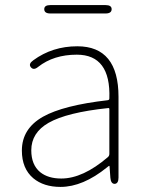

<svg xmlns="http://www.w3.org/2000/svg" viewBox="-20 -722 576 755"><path d="M218 13Q152 13 111 -21Q66 -59 66 -130Q66 -216 149 -263Q229 -308 404 -328Q410 -329 410 -335Q416 -507 282 -507Q191 -507 130 -459Q112 -444 101 -458Q91 -471 111 -485Q186 -540 284 -540Q446 -540 446 -341V-24Q446 0 431 1Q416 1 414 -23L411 -65Q411 -70 409.5 -70Q408 -70 401 -64Q306 13 218 13ZM221 -20Q306 -20 404 -104Q410 -109 410 -117V-293Q410 -298 405 -297Q243 -280 171 -239Q103 -200 103 -131Q103 -74 138 -45Q169 -20 221 -20ZM178 -669Q154 -669 154 -686Q154 -702 178 -702H395Q419 -702 419 -686Q419 -669 395 -669Z"/></svg>

Font: Resource Han Rounded JP ExtraLight
Style: Regular
Weight: 250
Designer: Cyano Hao (round all glyphs); Ryoko NISHIZUKA 西塚涼子 (kana, bopomofo & ideographs); Paul D. Hunt (Latin, Greek & Cyrillic)
Foundry: Cyano Hao
Version: 0.990